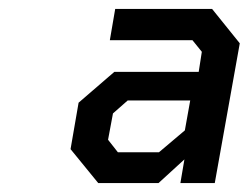

<svg xmlns="http://www.w3.org/2000/svg" viewBox="-20 -757 557 430"><path d="M200 -347 138 -423 156 -527 236 -596H425L432 -641L411 -667H226L238 -737H455L517 -660L461 -347H384L393 -400L335 -347ZM244 -416H336L394 -465L406 -532H266L233 -503L222 -444Z"/></svg>

Font: Tomorrow
Style: Italic
Weight: 400
Italic angle: -10°
Designer: Tony de Marco, Monica Rizzolli
Foundry: Just in Type
Version: Version 2.002